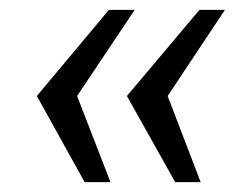

<svg xmlns="http://www.w3.org/2000/svg" viewBox="-20 -531 498 388"><path d="M334 -163 236.5 -337 383 -511H434.5L318.8 -337L385.5 -163ZM151 -163 54.5 -337 200 -511H252.2L135.8 -337L203.2 -163Z"/></svg>

Font: Chivo Medium
Style: Italic
Weight: 500
Italic angle: -8.05°
Designer: Hector Gatti
Foundry: Omnibus-Type
Version: Version 2.002